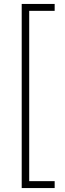

<svg xmlns="http://www.w3.org/2000/svg" viewBox="-20 -836 327 973"><path d="M90 -816H257V-781H128V82H257V117H90Z"/></svg>

Font: Chakra Petch ExtraLight
Style: Regular
Weight: 275
Designer: Katatrad Aksorn Co.,Ltd.
Foundry: Cadson Demak Co.,Ltd.
Version: Version 1.000; ttfautohint (v1.6)